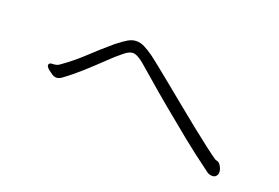

<svg xmlns="http://www.w3.org/2000/svg" viewBox="-65 -708 1131 777"><g transform="rotate(20 500.0 -320.0)"><path d="M895 -174Q899 -170 904 -160Q909 -150 909 -139Q909 -128 901 -121Q896 -116 886 -116Q872 -116 860 -126Q794 -174 733 -223.5Q672 -273 619 -317Q566 -361 526 -396Q486 -431 462 -451Q434 -474 416 -474Q399 -474 377 -455Q353 -436 321.5 -405.5Q290 -375 254 -342.5Q218 -310 181 -283Q168 -274 158 -274Q148 -274 137.5 -281Q127 -288 122 -292Q118 -295 115.5 -298Q113 -301 111 -304Q109 -308 109 -310Q109 -321 124 -321Q131 -321 138.5 -322.5Q146 -324 152 -328Q202 -363 245 -403.5Q288 -444 333 -482Q358 -502 376.5 -513Q395 -524 413 -524Q430 -524 447.5 -515.5Q465 -507 489 -490Q500 -482 528 -459.5Q556 -437 594 -406Q632 -375 673.5 -341Q715 -307 755 -275Q795 -243 826.5 -219Q858 -195 874 -184Q879 -181 884.5 -180Q890 -179 895 -174Z"/></g></svg>

Font: Moon Stars Kai T HW Light
Style: Regular
Weight: 300
Designer: GuiWonder
Version: Version 1.101